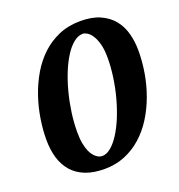

<svg xmlns="http://www.w3.org/2000/svg" viewBox="-128 -794 854 916"><g transform="rotate(-20 299.0 -335.5)"><path d="M442.9 -478Q442.9 -520 435.1 -548.3Q427.2 -576.7 415.8 -594Q404.3 -611.3 391.8 -618.7Q379.4 -626 370.1 -626Q346.2 -626 323 -607.2Q299.8 -588.4 279.3 -556.2Q258.8 -523.9 241.5 -481.2Q224.1 -438.5 211.7 -390.4Q199.2 -342.3 192.1 -291.7Q185.1 -241.2 185.1 -193.8Q185.1 -159.2 189.9 -134.8Q194.8 -110.4 202.1 -94Q209.5 -77.6 218.3 -67.9Q227.1 -58.1 235.4 -53.2Q243.7 -48.3 250 -47.1Q256.3 -45.9 258.8 -45.9Q281.2 -45.9 303.7 -64.7Q326.2 -83.5 346.7 -115.5Q367.2 -147.5 384.8 -190.2Q402.3 -232.9 415.3 -280.8Q428.2 -328.6 435.5 -379.4Q442.9 -430.2 442.9 -478ZM592.8 -460Q592.8 -403.3 583 -346.2Q573.2 -289.1 553.7 -236.1Q534.2 -183.1 505.4 -137.2Q476.6 -91.3 438.2 -57.1Q399.9 -22.9 352.5 -3.4Q305.2 16.1 249 16.1Q192.4 16.1 151.9 0Q111.3 -16.1 85.2 -45.9Q59.1 -75.7 46.6 -117.4Q34.2 -159.2 34.2 -210Q34.2 -260.7 43 -315.9Q51.8 -371.1 69.8 -424.1Q87.9 -477.1 115.7 -524.7Q143.6 -572.3 181.9 -608.4Q220.2 -644.5 269.5 -665.8Q318.8 -687 379.9 -687Q439.5 -687 480.2 -668.5Q521 -649.9 545.9 -618.9Q570.8 -587.9 581.8 -546.6Q592.8 -505.4 592.8 -460Z"/></g></svg>

Font: Charis SIL Viet
Style: Bold Italic
Weight: 700
Italic angle: -11°
Foundry: SIL International
Version: Version 5.000